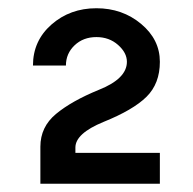

<svg xmlns="http://www.w3.org/2000/svg" viewBox="-20 -826 468 466"><path d="M368 -380H78V-470Q78 -518 116 -549.5Q154 -581 220 -608Q288 -635 288 -676Q288 -698 266.5 -717Q245 -736 214 -736Q182 -736 161 -716Q140 -696 140 -667H60Q60 -727 105 -766.5Q150 -806 214 -806Q277 -806 322.5 -768Q368 -730 368 -676Q368 -623 335.5 -591Q303 -559 231 -530Q163 -502 163 -468V-455H368Z"/></svg>

Font: Laverick
Style: Regular
Weight: 400
Designer: Daniel Pimley
Foundry: Daniel Pimley
Version: Version 1.000;PS 001.001;hotconv 1.0.56